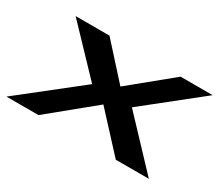

<svg xmlns="http://www.w3.org/2000/svg" viewBox="-127 -640 946 830"><g transform="rotate(30 346.5 -225.5)"><path d="M-38 0H122L342 -180L508 0H673L455 -231L731 -451H571L367 -284L216 -451H47L256 -232Z"/></g></svg>

Font: Charger Pro
Style: UltraExtObl
Weight: 900
Designer: Jasper
Foundry: Cannot Into Space Fonts
Version: Version 1.09